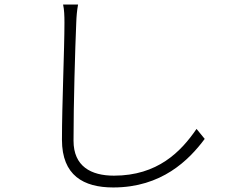

<svg xmlns="http://www.w3.org/2000/svg" viewBox="-20 -788 1040 846"><path d="M258 -768C263 -745 264 -719 264 -688C264 -573 253 -326 253 -172C253 -15 348 38 479 38C692 38 812 -82 882 -176L846 -220C777 -119 674 -14 482 -14C381 -14 304 -55 304 -168C304 -332 311 -572 316 -688C317 -716 319 -741 324 -768Z"/></svg>

Font: Spoqa Han Sans Neo Light
Style: Regular
Weight: 300
Designer: [Spoqa Han Sans Neo] Dong-huui Kim  Younghwa Kang  Yujin Lee  [Noto Sans] Ryoko NISHIZUKA  (kana & ideographs); Paul D. 
Foundry: Spoqa (http://www.spoqa-han-sans.com)
Version: Version 1.000